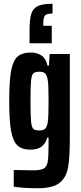

<svg xmlns="http://www.w3.org/2000/svg" viewBox="-20 -797 430 1020"><path d="M53 195V106Q115 108 155 108Q195 108 212 98.5Q229 89 233.5 62.5Q238 36 238 -28V-66H231Q222 -34 200.5 -18Q179 -2 142 -2Q95 -2 71.5 -25.5Q48 -49 38.5 -103.5Q29 -158 29 -261Q29 -366 39 -420.5Q49 -475 73.5 -496.5Q98 -518 144 -518Q176 -518 200 -502.5Q224 -487 232 -449H240L244 -510H351V-63Q351 43 341 95.5Q331 148 295 175.5Q259 203 180 203Q109 203 53 195ZM233 -144Q236 -160 237 -190.5Q238 -221 238 -261Q238 -346 234 -369Q230 -397 220 -406.5Q210 -416 190 -416Q167 -416 157.5 -407.5Q148 -399 145 -368.5Q142 -338 142 -261Q142 -183 145 -152Q148 -121 157 -112.5Q166 -104 190 -104Q209 -104 219 -112.5Q229 -121 233 -144ZM259 -777V-725Q228 -725 219 -714.5Q210 -704 210 -674V-660H255V-567H137V-631Q137 -692 145.5 -721.5Q154 -751 179.5 -764Q205 -777 259 -777Z"/></svg>

Font: Saira ExtraCondensed
Style: Bold
Weight: 700
Width: 2
Designer: Hector Gatti with collaboration of the Omnibus-Type team
Foundry: Omnibus-Type
Version: Version 0.072; ttfautohint (v1.8)